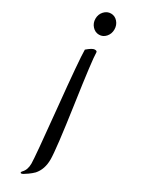

<svg xmlns="http://www.w3.org/2000/svg" viewBox="-232 -447 669 913"><g transform="rotate(30 102.5 9.5)"><path d="M52 -216Q52 -164 77.5 91Q103 346 103 380.5Q103 415 84 434Q80 438 80 442Q80 446 84.5 445.5Q89 445 94.5 442Q100 439 115 428.5Q130 418 142 406Q172 372 172 318Q172 264 139 35.5Q106 -193 106 -232Q106 -240 93 -240Q80 -240 52 -216ZM37.5 -328Q22 -345 22 -369Q22 -393 37.5 -410Q53 -427 74.5 -427Q96 -427 111 -410Q126 -393 126 -369Q126 -345 111 -328Q96 -311 74.5 -311Q53 -311 37.5 -328Z"/></g></svg>

Font: Mr Bedfort
Style: Regular
Weight: 400
Designer: Alejandro Paul
Foundry: Alejandro Paul
Version: Version 1.000